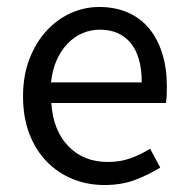

<svg xmlns="http://www.w3.org/2000/svg" viewBox="-20 -518 536 550"><path d="M279 12Q230 12 187.5 -5.5Q145 -23 113.5 -55.5Q82 -88 64 -135Q46 -182 46 -242Q46 -302 64.5 -349.5Q83 -397 113.5 -430Q144 -463 183 -480.5Q222 -498 264 -498Q310 -498 346.5 -482Q383 -466 407.5 -436Q432 -406 445 -364Q458 -322 458 -270Q458 -257 457.5 -244.5Q457 -232 455 -223H127Q132 -145 175.5 -99.5Q219 -54 289 -54Q324 -54 353.5 -64.5Q383 -75 410 -92L439 -38Q407 -18 368 -3Q329 12 279 12ZM126 -282H386Q386 -356 354.5 -394.5Q323 -433 266 -433Q240 -433 216.5 -423Q193 -413 174 -393.5Q155 -374 142.5 -346Q130 -318 126 -282Z"/></svg>

Font: TypoPRO Source Sans Pro
Style: Regular
Weight: 400
Designer: Paul D. Hunt
Foundry: Adobe Systems Incorporated
Version: Version 2.020;PS 2.000;hotconv 1.0.86;makeotf.lib2.5.63406